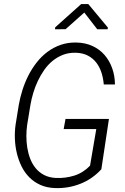

<svg xmlns="http://www.w3.org/2000/svg" viewBox="-20 -934 627 963"><path d="M488.3 -85Q442.9 -35.6 382.6 -12Q322.3 11.7 255.4 9.3Q214.4 7.8 182.4 -6.6Q150.4 -21 127 -44.7Q103.5 -68.4 88.1 -99.6Q72.8 -130.9 64.5 -165.5Q56.2 -200.2 54.7 -236.8Q53.2 -273.4 58.1 -308.1L74.2 -407.7Q80.6 -444.3 92.5 -482.2Q104.5 -520 122.3 -555.2Q140.1 -590.3 164.1 -620.8Q188 -651.4 218 -673.8Q248 -696.3 284.4 -709Q320.8 -721.7 363.3 -720.7Q408.7 -719.7 444.3 -703.1Q480 -686.5 504.6 -658Q529.3 -629.4 542.7 -591.6Q556.2 -553.7 556.6 -510.3H500.5Q498 -541.5 488.8 -570.1Q479.5 -598.6 462.6 -620.4Q445.8 -642.1 420.4 -655.3Q395 -668.5 360.4 -669.4Q325.7 -670.4 296.9 -659.4Q268.1 -648.4 244.4 -629.2Q220.7 -609.9 202.4 -584Q184.1 -558.1 170.2 -528.8Q156.2 -499.5 147 -468.5Q137.7 -437.5 132.8 -408.7L116.2 -307.6Q112.3 -280.8 112.3 -251.2Q112.3 -221.7 116.9 -192.6Q121.6 -163.6 131.8 -137.2Q142.1 -110.8 159.2 -90.1Q176.3 -69.3 200.9 -56.4Q225.6 -43.5 258.8 -41.5Q307.6 -39.1 352.5 -53.2Q397.5 -67.4 431.6 -103L462.9 -286.6H299.3L308.6 -337.4H526.4ZM521 -795.9 520 -787.1H467.8L402.8 -871.1L309.1 -787.6L255.9 -787.1L256.8 -796.9L387.2 -913.6H422.9Z"/></svg>

Font: Roboto Mono Light
Style: Italic
Weight: 300
Designer: Google
Version: Version 2.000985; 2015; ttfautohint (v1.3)